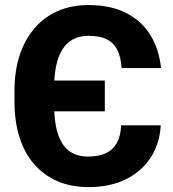

<svg xmlns="http://www.w3.org/2000/svg" viewBox="-20 -741 694 771"><path d="M400.9 -417.5V-293.9H112.3V-417.5ZM466.3 -237.8H625.5Q621.6 -165 585.4 -108.9Q549.3 -52.7 485.8 -21.2Q422.4 10.3 335.4 10.3Q265.6 10.3 210.4 -13.7Q155.3 -37.6 116.7 -82.3Q78.1 -127 58.1 -190.4Q38.1 -253.9 38.1 -333V-376Q38.1 -456.1 59.1 -519.5Q80.1 -583 118.9 -627.9Q157.7 -672.9 212.4 -696.8Q267.1 -720.7 335 -720.7Q425.8 -720.7 488.3 -688Q550.8 -655.3 585.2 -598.1Q619.6 -541 626.5 -467.8H468.3Q465.8 -509.3 452.1 -538.3Q438.5 -567.4 410.4 -582.3Q382.3 -597.2 335 -597.2Q300.8 -597.2 274.9 -584Q249 -570.8 231.4 -543.9Q213.9 -517.1 205.3 -475.6Q196.8 -434.1 196.8 -377V-333Q196.8 -288.1 201.7 -252.7Q206.5 -217.3 217 -190.9Q227.5 -164.6 243.9 -147Q260.3 -129.4 283 -120.8Q305.7 -112.3 335.4 -112.3Q377.9 -112.3 406.5 -126.5Q435.1 -140.6 450 -168.5Q464.8 -196.3 466.3 -237.8Z"/></svg>

Font: Roboto ExtraBold
Style: Regular
Weight: 800
Designer: Christian Robertson
Foundry: Google
Version: Version 3.009; 2024